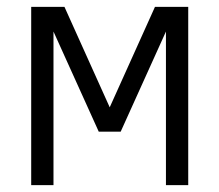

<svg xmlns="http://www.w3.org/2000/svg" viewBox="-20 -540 640 560"><path d="M71 0V-520H168L300 -227L432 -520H529V0H464V-448L332 -156H268L136 -448V0Z"/></svg>

Font: Iosevka SS04 Light Extended
Style: Regular
Weight: 300
Width: 7
Monospace: yes
Designer: Belleve Invis
Foundry: Belleve Invis
Version: Version 19.0.0; ttfautohint (v1.8.4)